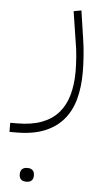

<svg xmlns="http://www.w3.org/2000/svg" viewBox="-121 -323 432 798"><g transform="rotate(5 95.0 75.5)"><path d="M17 440Q5 440 -2.5 433Q-10 426 -10 412Q-10 397 -2.5 390Q5 383 17 383H22Q34 383 41.5 390Q49 397 49 412Q49 426 41.5 433Q34 440 22 440ZM-68 202H-41Q21 202 64 185.5Q107 169 133.5 138Q160 107 172 63.5Q184 20 184 -33Q184 -60 181.5 -94Q179 -128 174 -154L154 -283L186 -289L204 -168Q209 -136 211.5 -99.5Q214 -63 214 -33Q214 29 200.5 79Q187 129 156.5 165Q126 201 77.5 220.5Q29 240 -41 240H-68Z"/></g></svg>

Font: IBM Plex Sans Arabic ExtLt
Style: Regular
Weight: 200
Designer: Mike Abbink, Paul van der Laan, Pieter van Rosmalen, Wael Morcos, Khajak Apelian
Foundry: Bold Monday
Version: Version 1.2